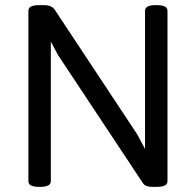

<svg xmlns="http://www.w3.org/2000/svg" viewBox="-20 -722 759 744"><path d="M629 -680V-20Q629 2 589 2H569Q543 2 534 -12L204 -510L177 -561V-20Q177 2 137 2H130Q90 2 90 -20V-680Q90 -702 130 -702H151Q181 -702 193 -683L512 -201L542 -145V-680Q542 -702 582 -702H589Q629 -702 629 -680Z"/></svg>

Font: mmAsap
Style: Regular
Weight: 400
Designer: Pablo Cosgaya
Foundry: Omnibus-Type
Version: Version 1.001